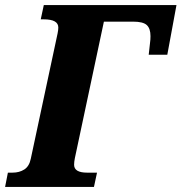

<svg xmlns="http://www.w3.org/2000/svg" viewBox="-54 -734 713 754"><path d="M-34 0 -23 -56H-5Q22 -56 41.5 -68.5Q61 -81 67 -111L172 -602Q175 -616 175 -626Q175 -658 118 -658H106L118 -714H639L603 -519H530L535 -564Q536 -570 536.5 -578Q537 -586 537 -592Q537 -622 522.5 -635.5Q508 -649 469 -649H354L240 -113Q237 -98 237 -87Q237 -56 288 -56H327L315 0Z"/></svg>

Font: Noto Serif SemiCondensed ExtraBold
Style: Italic
Weight: 800
Width: 4
Italic angle: -12°
Designer: Monotype Design Team
Foundry: Monotype Imaging Inc.
Version: Version 2.014; ttfautohint (v1.8.4.7-5d5b)